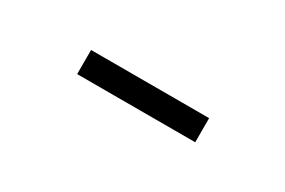

<svg xmlns="http://www.w3.org/2000/svg" viewBox="-2 -904 605 407"><g transform="rotate(30 301.0 -700.5)"><path d="M157 -730H446V-671H157Z"/></g></svg>

Font: Source Han Sans CN Normal
Style: Regular
Weight: 350
Designer: Ryoko NISHIZUKA 西塚涼子 (kana, bopomofo & ideographs); Paul D. Hunt (Latin, Greek & Cyrillic); Sandoll Communications 산돌커뮤니
Foundry: Adobe
Version: Version 2.004;hotconv 1.0.118;makeotfexe 2.5.65603